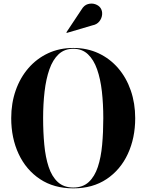

<svg xmlns="http://www.w3.org/2000/svg" viewBox="-20 -1023 803 1053"><path d="M487 -884 346.5 -842.5 344 -845.5 427 -970.5Q441 -994.5 462.2 -1000.5Q483.5 -1006.5 502.8 -999.8Q522 -993 531.5 -979Q542 -963 540 -942.5Q538 -922 524.5 -905.2Q511 -888.5 487 -884ZM382 10Q275.5 10 199.2 -40.8Q123 -91.5 82.2 -178.8Q41.5 -266 41.5 -375Q41.5 -456.5 66 -526.8Q90.5 -597 135.8 -649.2Q181 -701.5 243.5 -730.8Q306 -760 382 -760Q458 -760 520.5 -730.8Q583 -701.5 628 -649.2Q673 -597 697.2 -526.8Q721.5 -456.5 721.5 -375Q721.5 -266 681 -178.8Q640.5 -91.5 564.5 -40.8Q488.5 10 382 10ZM382 -755.5Q333.5 -755.5 301.5 -725.5Q269.5 -695.5 251 -642.8Q232.5 -590 224.5 -521.2Q216.5 -452.5 216.5 -375Q216.5 -297.5 223 -228.8Q229.5 -160 247 -107.2Q264.5 -54.5 297.2 -24.5Q330 5.5 382 5.5Q434 5.5 466.5 -24.5Q499 -54.5 516.5 -107.2Q534 -160 540.2 -228.8Q546.5 -297.5 546.5 -375Q546.5 -452.5 538.8 -521.2Q531 -590 512.5 -642.8Q494 -695.5 462.2 -725.5Q430.5 -755.5 382 -755.5Z"/></svg>

Font: Bodoni* 36pt
Style: Bold
Weight: 700
Version: Version 2.3